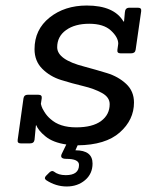

<svg xmlns="http://www.w3.org/2000/svg" viewBox="-20 -519 531 695"><path d="M147 133Q138 126 147 117L159 105Q168 97 175 102Q191 115 218 115Q266 115 266 78Q266 56 220 56Q196 56 203 39L220 4Q172 -3 145 -25Q118 -47 112 -65H110Q105 -16 105 -13Q103 0 89 0H55Q42 0 44 -13L65 -163Q67 -176 80 -176H119Q133 -176 131 -163L128 -143Q129 -140 130.5 -134Q132 -128 141 -113.5Q150 -99 163 -88Q196 -58 255.5 -58Q315 -58 346 -81Q377 -104 377 -142Q377 -167 349 -182.5Q321 -198 281 -207.5Q241 -217 201 -229.5Q161 -242 133 -270Q105 -298 105 -341Q105 -412 159.5 -455.5Q214 -499 294 -499Q393 -499 427 -441H429Q432 -473 432 -474Q433 -491 448 -491H480Q493 -491 491 -478L471 -339Q469 -326 455 -326H416Q403 -326 405 -339L407 -353Q408 -357 408 -361Q408 -384 381.5 -408.5Q355 -433 303 -433Q251 -433 219 -410Q187 -387 187 -348Q187 -303 285 -278Q326 -267 367 -254.5Q408 -242 436.5 -215.5Q465 -189 465 -148Q465 -85 413.5 -39.5Q362 6 261 7L253 25Q315 25 315 73Q315 110 288 133Q261 156 221.5 156Q182 156 147 133Z"/></svg>

Font: Sanchez
Style: Italic
Weight: 400
Designer: Daniel Hernández
Foundry: LatinoType
Version: Version 1.001